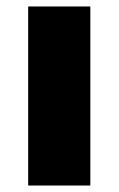

<svg xmlns="http://www.w3.org/2000/svg" viewBox="-20 -573 366 593"><path d="M259 0V-553H67V0Z"/></svg>

Font: Noto Sans UI Black
Style: Regular
Weight: 900
Designer: Monotype Design Team
Foundry: Monotype Imaging Inc.
Version: Version 1.901